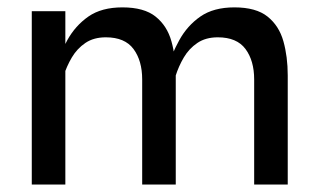

<svg xmlns="http://www.w3.org/2000/svg" viewBox="-20 -493 853 513"><path d="M64.9 -463V0H154.6V-463ZM125.2 -304.2 149.9 -290Q158.1 -316 172 -339.6Q185.9 -363.1 208.1 -378.2Q230.3 -393.3 262.7 -393.3Q313.5 -393.3 336.7 -362.1Q359.9 -330.8 359.9 -280.8V0H449.6V-291.4Q449.6 -341.6 438 -382.8Q426.5 -424 395.8 -448.6Q365.1 -473.3 307.1 -473.3Q251.5 -473.3 216.3 -448.9Q181.2 -424.4 159.9 -385.8Q138.7 -347.2 125.2 -304.2ZM424.4 -304.2 449.1 -290Q457.3 -316 471.2 -339.6Q485 -363.1 507.3 -378.2Q529.5 -393.3 561.9 -393.3Q612.7 -393.3 635.9 -362.1Q659.1 -330.8 659.1 -280.8V0H748.8V-291.4Q748.8 -341.6 737.2 -382.8Q725.6 -424 695 -448.6Q664.3 -473.3 606.3 -473.3Q550.7 -473.3 515.5 -448.9Q480.3 -424.4 459.1 -385.8Q437.9 -347.2 424.4 -304.2Z"/></svg>

Font: Estedad-VF-FD Black
Style: Regular
Weight: 900
Designer: Amin Abedi
Version: Version 4.000